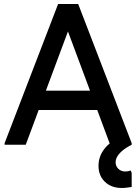

<svg xmlns="http://www.w3.org/2000/svg" viewBox="-20 -720 678 955"><path d="M528 0 275 -679 269 -700H369L635 -8V0ZM3 0V-8L269 -700H369L361 -679L108 0ZM113 -173 143 -269H504L534 -173ZM586 215Q534 215 502 184.5Q470 154 470 105Q470 60 497 23.5Q524 -13 578 -43L635 0Q597 19 576 41.5Q555 64 555 87Q555 106 568.5 119.5Q582 133 604 133Q617 133 630 128L635 140V210Q621 212 609.5 213.5Q598 215 586 215Z"/></svg>

Font: Fustat SemiBold
Style: Regular
Weight: 600
Designer: Mohamed Gaber, Khaled Hosny, Laura Garcia Mut
Foundry: Kief Type Foundry, Alif Type Foundry, Hard Type Foundry
Version: Version 1.007